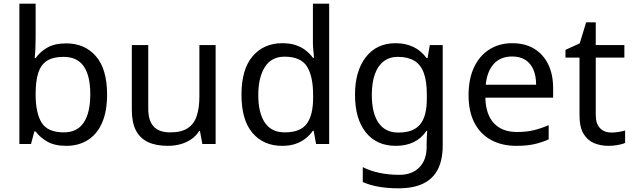

<svg xmlns="http://www.w3.org/2000/svg" viewBox="-20 -780 3428 1040"><path d="M173 -575Q173 -541 171.5 -511.5Q170 -482 168 -465H173Q196 -499 236 -522Q276 -545 339 -545Q439 -545 499.5 -475.5Q560 -406 560 -268Q560 -176 532.5 -114Q505 -52 455 -21Q405 10 339 10Q276 10 236 -13Q196 -36 173 -68H166L148 0H85V-760H173ZM324 -472Q267 -472 234 -450.5Q201 -429 187 -384.5Q173 -340 173 -271V-267Q173 -168 205.5 -115.5Q238 -63 326 -63Q398 -63 433.5 -116Q469 -169 469 -269Q469 -370 433.5 -421Q398 -472 324 -472Z M1148 -536V0H1076L1063 -71H1059Q1042 -43 1015 -25Q988 -7 956 1.5Q924 10 889 10Q825 10 781.5 -10.5Q738 -31 716 -74Q694 -117 694 -185V-536H783V-191Q783 -127 812 -95Q841 -63 902 -63Q962 -63 996.5 -85.5Q1031 -108 1045.5 -151.5Q1060 -195 1060 -257V-536Z M1508 10Q1408 10 1348 -59.5Q1288 -129 1288 -267Q1288 -405 1348.5 -475.5Q1409 -546 1509 -546Q1551 -546 1582 -535.5Q1613 -525 1636 -507Q1659 -489 1675 -467H1681Q1680 -480 1677.5 -505.5Q1675 -531 1675 -546V-760H1763V0H1692L1679 -72H1675Q1659 -49 1636 -30.5Q1613 -12 1581.5 -1Q1550 10 1508 10ZM1522 -63Q1607 -63 1641.5 -109.5Q1676 -156 1676 -250V-266Q1676 -366 1643 -419.5Q1610 -473 1521 -473Q1450 -473 1414.5 -416.5Q1379 -360 1379 -265Q1379 -169 1414.5 -116Q1450 -63 1522 -63Z M2123 -546Q2176 -546 2218.5 -526Q2261 -506 2291 -465H2296L2308 -536H2378V9Q2378 85 2352 136.5Q2326 188 2273 214Q2220 240 2138 240Q2080 240 2031.5 231.5Q1983 223 1945 206V125Q1983 145 2034 156Q2085 167 2143 167Q2212 167 2251.5 126.5Q2291 86 2291 16V-5Q2291 -17 2292 -39.5Q2293 -62 2294 -71H2290Q2262 -30 2220.5 -10Q2179 10 2124 10Q2020 10 1961.5 -63Q1903 -136 1903 -267Q1903 -395 1961.5 -470.5Q2020 -546 2123 -546ZM2135 -472Q2090 -472 2058.5 -448Q2027 -424 2010.5 -378Q1994 -332 1994 -266Q1994 -167 2030.5 -114.5Q2067 -62 2137 -62Q2178 -62 2207 -72.5Q2236 -83 2255 -105.5Q2274 -128 2283 -163Q2292 -198 2292 -246V-267Q2292 -340 2275.5 -385Q2259 -430 2224 -451Q2189 -472 2135 -472Z M2755 -546Q2824 -546 2873.5 -516Q2923 -486 2949.5 -431.5Q2976 -377 2976 -304V-251H2609Q2611 -160 2655.5 -112.5Q2700 -65 2780 -65Q2831 -65 2870.5 -74.5Q2910 -84 2952 -102V-25Q2911 -7 2871 1.5Q2831 10 2776 10Q2700 10 2641.5 -21Q2583 -52 2550.5 -113.5Q2518 -175 2518 -264Q2518 -352 2547.5 -415Q2577 -478 2630.5 -512Q2684 -546 2755 -546ZM2754 -474Q2691 -474 2654.5 -433.5Q2618 -393 2611 -321H2884Q2884 -367 2870 -401Q2856 -435 2827.5 -454.5Q2799 -474 2754 -474Z M3291 -62Q3311 -62 3332 -65.5Q3353 -69 3366 -73V-6Q3352 1 3326 5.5Q3300 10 3276 10Q3234 10 3198.5 -4.5Q3163 -19 3141 -55Q3119 -91 3119 -156V-468H3043V-510L3120 -545L3155 -659H3207V-536H3362V-468H3207V-158Q3207 -109 3230.5 -85.5Q3254 -62 3291 -62Z"/></svg>

Font: ukorean15
Style: Book
Weight: 400
Designer: Jelle Bosma - Monotype Design Team
Foundry: Monotype Imaging Inc.
Version: Version 2.003